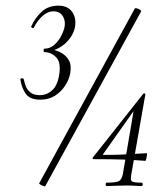

<svg xmlns="http://www.w3.org/2000/svg" viewBox="-20 -655 577 678"><path d="M156 -474 155 -482Q176 -479 194.5 -469.5Q213 -460 223 -442.5Q233 -425 228 -396Q224 -374 210 -352.5Q196 -331 174 -317Q152 -303 122 -303Q85 -303 70.5 -324.5Q56 -346 52 -374Q51 -378 57 -378.5Q63 -379 64 -375Q66 -365 70.5 -352Q75 -339 87 -329Q99 -319 120 -319Q145 -319 164 -336Q183 -353 189 -391Q196 -435 178 -453Q160 -471 136 -471Q134 -471 134 -477Q134 -483 136 -483Q156 -483 171 -496Q186 -509 195.5 -527Q205 -545 208 -560Q212 -582 201.5 -598.5Q191 -615 169 -615Q148 -615 129.5 -598Q111 -581 100 -558Q99 -554 94 -556.5Q89 -559 90 -561Q103 -591 126.5 -613Q150 -635 186 -635Q219 -635 234.5 -613.5Q250 -592 245 -560Q241 -540 228.5 -522Q216 -504 197.5 -491.5Q179 -479 156 -474ZM140 2Q139 4 133.5 2Q128 0 123 -3Q118 -6 118 -7L456 -625Q458 -627 463.5 -625.5Q469 -624 474.5 -620.5Q480 -617 478 -614ZM357 2Q353 2 353 -4Q353 -10 357 -10Q390 -10 400 -15.5Q410 -21 414 -41L454 -276L471 -290L345 -112Q341 -108 347 -108Q382 -108 406 -109Q430 -110 451 -111.5Q472 -113 498 -114Q500 -114 499 -107.5Q498 -101 496.5 -94Q495 -87 493 -87Q457 -90 416 -91.5Q375 -93 309 -93Q308 -93 307 -95.5Q306 -98 308 -99L486 -324Q488 -326 491 -325Q494 -324 493 -320L444 -41Q440 -22 444.5 -16Q449 -10 479 -10Q484 -10 484 -4Q484 2 479 2Q467 2 455 1Q443 0 426 0Q407 0 389 1Q371 2 357 2Z"/></svg>

Font: Cormorant Light
Style: Italic
Weight: 300
Italic angle: -10°
Designer: Christian Thalmann (Catharsis Fonts)
Foundry: Catharsis Fonts
Version: Version 4.000